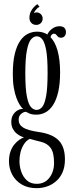

<svg xmlns="http://www.w3.org/2000/svg" viewBox="-20 -684 363 952"><path d="M162 249Q118.5 249 87.8 230.8Q57 212.5 40.8 182.2Q24.5 152 24.5 116Q24.5 88.5 31.8 67.8Q39 47 50.8 32.8Q62.5 18.5 75.5 9.5Q88.5 0.5 99 -3Q94 -4 83.8 -8.5Q73.5 -13 62.5 -22Q51.5 -31 43.8 -45.2Q36 -59.5 36 -79Q36 -100.5 44.8 -114.5Q53.5 -128.5 65.5 -135.8Q77.5 -143 87 -143.5Q88.5 -143.5 91.2 -143.8Q94 -144 94.5 -143.5Q87 -150 78.2 -163.8Q69.5 -177.5 61.5 -198.5Q53.5 -219.5 48.5 -249Q43.5 -278.5 43.5 -316Q43.5 -376 53.2 -416.5Q63 -457 80 -481.5Q97 -506 118.5 -516.5Q140 -527 163.5 -527Q202.5 -527 227.8 -502.5Q253 -478 265.5 -432.8Q278 -387.5 278 -325.5Q278 -269 268.8 -228.8Q259.5 -188.5 243.2 -163.5Q227 -138.5 205.8 -127Q184.5 -115.5 161 -115.5Q138.5 -115.5 126 -121.2Q113.5 -127 111 -128.5Q110.5 -129 109.5 -129.2Q108.5 -129.5 107 -129.5Q97.5 -129.5 85 -119.5Q72.5 -109.5 72.5 -90Q72.5 -65.5 94.8 -51.5Q117 -37.5 171.5 -29.5Q238 -20.5 270 11.2Q302 43 302 106.5Q302 143 290.2 170Q278.5 197 258.2 214.5Q238 232 213.2 240.5Q188.5 249 162 249ZM162 227.5Q202 227.5 225 197.2Q248 167 248 124Q248 73.5 231.5 50Q215 26.5 181 18.5Q168.5 15.5 158 12.8Q147.5 10 139.8 7.8Q132 5.5 127.5 4.5Q110 13.5 98.8 31Q87.5 48.5 82 70Q76.5 91.5 76.5 114Q76.5 141.5 85.5 167.5Q94.5 193.5 113.2 210.5Q132 227.5 162 227.5ZM161 -139Q176.5 -139 188.8 -153Q201 -167 208.5 -206.8Q216 -246.5 216 -323.5Q216 -397.5 208.8 -436.2Q201.5 -475 189.5 -489.5Q177.5 -504 162.5 -504Q147.5 -504 134.5 -489.5Q121.5 -475 113.5 -435.2Q105.5 -395.5 105.5 -320.5Q105.5 -245 113.2 -205.8Q121 -166.5 133.8 -152.8Q146.5 -139 161 -139ZM210 -495.5Q213.5 -520.5 233 -537.2Q252.5 -554 274.5 -554Q291.5 -554 299.2 -546Q307 -538 307 -524.5Q307 -512 300.2 -504.5Q293.5 -497 281.5 -497Q272.5 -497 267.5 -502Q262.5 -507 258.5 -512Q254.5 -517 247 -517Q240.5 -517 235.2 -510.5Q230 -504 230 -494.5ZM165 -663.5 176 -650.5Q168 -647 159 -636.8Q150 -626.5 148 -618.5Q153 -622.5 160.5 -622.5Q174 -622.5 182.8 -613.5Q191.5 -604.5 191.5 -591.5Q191.5 -578 182.2 -569.2Q173 -560.5 160 -560.5Q145 -560.5 135.5 -570.2Q126 -580 126 -595.5Q126 -613 132.5 -626.2Q139 -639.5 148 -648.8Q157 -658 165 -663.5Z"/></svg>

Font: Imbue 48pt Light
Style: Regular
Weight: 300
Designer: Tyler Finck
Foundry: Etcetera Type Company
Version: Version 1.102